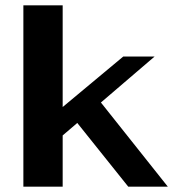

<svg xmlns="http://www.w3.org/2000/svg" viewBox="-20 -703 664 723"><path d="M463 0 271 -240 216 -193V0H68V-683H216V-300L444 -490H562L360 -317L612 0Z"/></svg>

Font: Fahkwang
Style: Bold
Weight: 700
Designer: Suppakit Chalermlarp | Katatrad Co.,Ltd.
Foundry: Cadson Demak Co.,Ltd.
Version: Version 1.000; ttfautohint (v1.6)